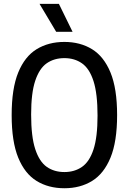

<svg xmlns="http://www.w3.org/2000/svg" viewBox="-20 -967 668 996"><path d="M314 9.5Q231.5 9.5 170 -28.2Q108.5 -66 74.5 -149.2Q40.5 -232.5 40.5 -370Q40.5 -507.5 74.5 -590.8Q108.5 -674 170 -711.8Q231.5 -749.5 314 -749.5Q396 -749.5 457.5 -711.8Q519 -674 553.2 -590.8Q587.5 -507.5 587.5 -370Q587.5 -232.5 553.2 -149.2Q519 -66 457.5 -28.2Q396 9.5 314 9.5ZM314 -74.5Q366.5 -74.5 405.2 -101.2Q444 -128 465 -191.8Q486 -255.5 486 -367Q486 -481.5 465 -546.5Q444 -611.5 405.2 -638.5Q366.5 -665.5 314 -665.5Q261 -665.5 222.5 -638.8Q184 -612 162.8 -548.2Q141.5 -484.5 141.5 -373Q141.5 -258.5 162.8 -193.5Q184 -128.5 222.5 -101.5Q261 -74.5 314 -74.5ZM271.5 -802 185 -947H285.5L356.5 -802Z"/></svg>

Font: Encode Sans Condensed Condensed Medium
Style: Regular
Weight: 500
Width: 3
Designer: Multiple Designers
Foundry: Impallari Type
Version: Version 3.000; ttfautohint (v1.8.3) -l 8 -r 50 -G 200 -x 14 